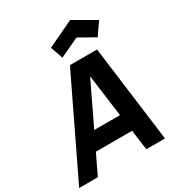

<svg xmlns="http://www.w3.org/2000/svg" viewBox="-250 -1156 1193 1297"><g transform="rotate(-30 346.5 -507.0)"><path d="M325 -819 291.5 -915.5 497 -1013.5 666.5 -915.5 600 -819 475 -889.5ZM485.5 -156H203L128 0H-17.5L343.5 -750H555L652 0H506.5ZM467.5 -288.5 424 -616.5 266.5 -288.5Z"/></g></svg>

Font: Russisch Sans ExtraBold
Style: Italic
Weight: 800
Width: 4
Italic angle: -10°
Designer: Michael Sharanda (font) & Cristiano Sobral (main changes)
Foundry: Michael Sharanda
Version: Version 2.00;September 8, 2020;FontCreator 13.0.0.2681 64-bi